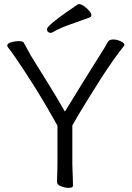

<svg xmlns="http://www.w3.org/2000/svg" viewBox="-20 -900 640 929"><path d="M415 -816Q366 -798 317.5 -781Q269 -764 235 -744Q229 -741 224 -741Q217 -741 212 -746Q207 -751 207 -758Q207 -764 219 -776.5Q231 -789 263.5 -813.5Q296 -838 357 -879Q359 -880 363 -880Q373 -880 386.5 -870.5Q400 -861 411 -848.5Q422 -836 422 -826Q422 -819 415 -816ZM258 -292Q237 -330 210.5 -375.5Q184 -421 155.5 -467Q127 -513 100 -554Q73 -595 52 -625.5Q31 -656 20 -669Q15 -676 15 -679Q15 -690 33.5 -695.5Q52 -701 69 -701Q90 -701 94 -695Q102 -682 111 -664.5Q120 -647 128 -633Q169 -567 211.5 -498.5Q254 -430 294 -360Q338 -432 377 -495Q416 -558 462 -631Q475 -651 485 -667.5Q495 -684 503 -699Q506 -704 513 -706.5Q520 -709 527 -709Q545 -709 563.5 -700.5Q582 -692 582 -683Q582 -682 580 -678Q557 -650 527.5 -608Q498 -566 467.5 -518.5Q437 -471 409 -425.5Q381 -380 360 -345Q339 -310 330 -293V-107Q330 -95 331 -74Q332 -53 332.5 -33Q333 -13 333 -1Q333 9 312 9Q295 9 275.5 1.5Q256 -6 256 -19Q256 -27 256.5 -43.5Q257 -60 257.5 -78Q258 -96 258 -108Z"/></svg>

Font: Klee One SemiBold
Style: Regular
Weight: 600
Designer: Fontworks Inc.
Foundry: Fontworks Inc.
Version: Version 1.00;January 12, 2022;FontCreator 13.0.0.2683 64-bit